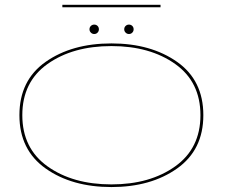

<svg xmlns="http://www.w3.org/2000/svg" viewBox="-20 -770 963 796"><path d="M442 5.5Q278 5.5 169.2 -71.5Q60.5 -148.5 60.5 -292.5Q60.5 -437 169.2 -513.5Q278 -590 442 -590Q605.5 -590 714.2 -513.5Q823 -437 823 -292.5Q823 -148.5 714.2 -71.5Q605.5 5.5 442 5.5ZM442 -5.5Q601.5 -5.5 706.2 -80.2Q811 -155 811 -292.5Q811 -430.5 706.2 -504.8Q601.5 -579 442 -579Q282 -579 177.2 -504.8Q72.5 -430.5 72.5 -292.5Q72.5 -155 177.2 -80.2Q282 -5.5 442 -5.5ZM370.5 -629Q362.5 -629 356.8 -634.8Q351 -640.5 351 -648.5Q351 -657 356.8 -662.5Q362.5 -668 370.5 -668Q379 -668 384.5 -662.5Q390 -657 390 -648.5Q390 -640.5 384.5 -634.8Q379 -629 370.5 -629ZM514.5 -629Q506.5 -629 500.8 -634.8Q495 -640.5 495 -648.5Q495 -657 500.8 -662.5Q506.5 -668 514.5 -668Q523 -668 528.5 -662.5Q534 -657 534 -648.5Q534 -640.5 528.5 -634.8Q523 -629 514.5 -629ZM238.5 -740V-750H645.5V-740Z"/></svg>

Font: Anybody UltraExpanded Thin
Style: Regular
Weight: 100
Width: 9
Designer: Tyler Finck
Foundry: Etcetera Type Company
Version: Version 1.010; ttfautohint (v1.8.3) -l 8 -r 50 -G 200 -x 14 